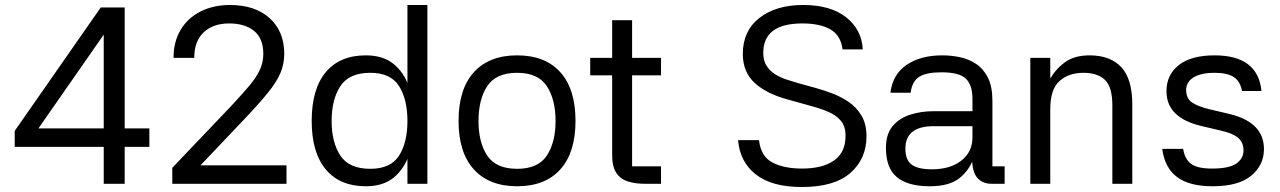

<svg xmlns="http://www.w3.org/2000/svg" viewBox="-20 -737 5134 770"><path d="M421 -634 109 -186 96 -222H579V-148H39V-212L384 -707H480V0H396V-641Z M671 -64 911 -316Q953 -361 981 -394.5Q1009 -428 1022.5 -458Q1036 -488 1036 -521Q1036 -583 999 -613Q962 -643 899 -643Q835 -643 797 -607.5Q759 -572 759 -505H676Q676 -570 704.5 -617.5Q733 -665 784.5 -691Q836 -717 902 -717Q1003 -717 1061.5 -664Q1120 -611 1120 -521Q1120 -481 1105 -445Q1090 -409 1054 -364.5Q1018 -320 956 -255L749 -37L731 -74H1129V0H671Z M1614 -717H1694V0H1614ZM1447 10Q1343 10 1286.5 -57.5Q1230 -125 1230 -252Q1230 -380 1286.5 -447.5Q1343 -515 1447 -515Q1516 -515 1558.5 -480.5Q1601 -446 1621 -386.5Q1641 -327 1641 -252Q1641 -177 1621 -118Q1601 -59 1558.5 -24.5Q1516 10 1447 10ZM1465 -60Q1547 -60 1580.5 -113Q1614 -166 1614 -252Q1614 -338 1580.5 -391.5Q1547 -445 1465 -445Q1380 -445 1345 -391.5Q1310 -338 1310 -252Q1310 -166 1345 -113Q1380 -60 1465 -60Z M2054 10Q1942 10 1880.5 -57.5Q1819 -125 1819 -252Q1819 -380 1880.5 -447.5Q1942 -515 2054 -515Q2166 -515 2227 -447.5Q2288 -380 2288 -252Q2288 -125 2227 -57.5Q2166 10 2054 10ZM2054 -60Q2138 -60 2173 -113Q2208 -166 2208 -252Q2208 -338 2173 -391.5Q2138 -445 2054 -445Q1969 -445 1934 -391.5Q1899 -338 1899 -252Q1899 -166 1934 -113Q1969 -60 2054 -60Z M2631 -435H2515V-70H2631V0H2565Q2527 0 2497.5 -9.5Q2468 -19 2451.5 -44Q2435 -69 2435 -115V-435H2347V-505H2435V-656H2515V-505H2631Z M3359 -539Q3352 -595 3310.5 -619Q3269 -643 3198 -643Q3041 -643 3041 -525Q3041 -493 3055 -472Q3069 -451 3090.5 -438Q3112 -425 3136 -417.5Q3160 -410 3180 -404L3252 -384Q3281 -376 3316 -363Q3351 -350 3382.5 -329Q3414 -308 3434.5 -274Q3455 -240 3455 -190Q3455 -101 3391 -44Q3327 13 3196 13Q3075 13 3011 -37.5Q2947 -88 2940 -175H3024Q3031 -110 3077.5 -85.5Q3124 -61 3196 -61Q3279 -61 3325 -93.5Q3371 -126 3371 -192Q3371 -231 3351.5 -253.5Q3332 -276 3299.5 -289.5Q3267 -303 3229 -313L3139 -338Q3054 -361 3006.5 -404.5Q2959 -448 2959 -521Q2959 -613 3025.5 -665Q3092 -717 3201 -717Q3311 -717 3373.5 -667.5Q3436 -618 3440 -539Z M4009 0H3956Q3919 0 3898 -25.5Q3877 -51 3878 -115L3885 -105Q3869 -56 3828.5 -23Q3788 10 3708 10Q3621 10 3577 -26.5Q3533 -63 3533 -144Q3533 -200 3560.5 -232Q3588 -264 3631.5 -277.5Q3675 -291 3724 -291H3880V-340Q3880 -396 3853.5 -421.5Q3827 -447 3756 -447Q3695 -447 3666.5 -429Q3638 -411 3632 -365H3551Q3560 -439 3616 -477Q3672 -515 3759 -515Q3795 -515 3830.5 -507.5Q3866 -500 3895.5 -480Q3925 -460 3942.5 -424.5Q3960 -389 3960 -332V-70H4009ZM3611 -141Q3611 -95 3636.5 -76.5Q3662 -58 3717 -58Q3791 -58 3835.5 -93Q3880 -128 3880 -186V-231H3725Q3611 -231 3611 -141Z M4192 0H4112V-505H4192V-422Q4217 -464 4254 -489.5Q4291 -515 4350 -515Q4432 -515 4476.5 -468Q4521 -421 4521 -317V0H4441V-314Q4441 -388 4411.5 -416.5Q4382 -445 4325 -445Q4266 -445 4229 -412Q4192 -379 4192 -299Z M4961 -372Q4954 -411 4928 -428Q4902 -445 4851 -445Q4796 -445 4766.5 -426.5Q4737 -408 4737 -376Q4737 -342 4760.5 -326Q4784 -310 4830 -299L4910 -280Q5049 -247 5049 -139Q5049 -75 4998 -32.5Q4947 10 4843 10Q4750 10 4700.5 -27Q4651 -64 4641 -140H4725Q4731 -100 4756 -80.5Q4781 -61 4841 -61Q4909 -61 4938 -81Q4967 -101 4967 -134Q4967 -166 4945 -184.5Q4923 -203 4877 -213L4797 -232Q4658 -265 4658 -371Q4658 -437 4707.5 -476Q4757 -515 4851 -515Q5025 -515 5039 -372Z"/></svg>

Font: 42dot Sans
Style: Regular
Weight: 400
Designer: 42dot
Version: Version 1.000